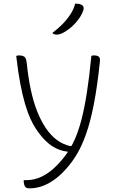

<svg xmlns="http://www.w3.org/2000/svg" viewBox="-20 -833 640 1053"><path d="M496 -529Q515 -529 522.5 -521.5Q530 -514 528 -497Q514 -361 495 -263Q476 -165 451 -95Q426 -25 394.5 24.5Q363 74 323 114Q296 141 266 160.5Q236 180 205 190Q174 200 141 200Q138 200 135 199.5Q132 199 129 198.5Q126 198 124 196.5Q122 195 120 193Q115 188 112.5 179Q110 170 110 158V155H116Q118 155 120.5 155Q123 155 125 155Q169 155 210 135Q251 115 288 78Q318 48 343.5 13Q369 -22 389.5 -67.5Q410 -113 426.5 -176Q443 -239 456.5 -325Q470 -411 481 -526Q483 -527 484.5 -527.5Q486 -528 488 -528.5Q490 -529 492 -529Q494 -529 496 -529ZM85 -529Q103 -529 113.5 -522Q124 -515 127 -484Q135 -407 149 -341Q163 -275 184 -222Q205 -169 232 -129.5Q259 -90 292 -65.5Q325 -41 364 -32H397L381 0H374Q343 0 314 -9Q285 -18 258.5 -37Q232 -56 207 -86Q192 -104 177 -126.5Q162 -149 147 -181.5Q132 -214 118 -261Q104 -308 91.5 -373Q79 -438 69 -526Q71 -527 73 -527.5Q75 -528 77 -528.5Q79 -529 81 -529Q83 -529 85 -529ZM392 -813Q403 -813 410.5 -812Q418 -811 426 -807Q436 -803 438 -794Q440 -785 437 -777Q430 -755 414 -732Q398 -709 377 -689.5Q356 -670 331 -656Q320 -649 309 -646Q298 -643 290 -643Q285 -643 278.5 -645Q272 -647 267 -652Q300 -677 325 -703Q350 -729 367.5 -756.5Q385 -784 392 -813Z"/></svg>

Font: Recursive Casual Light
Style: Regular
Weight: 300
Version: Version 1.047